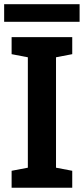

<svg xmlns="http://www.w3.org/2000/svg" viewBox="-25 -886 396 906"><path d="M29.8 0V-80.1L106.4 -94.7V-615.7L29.8 -630.4V-710.9H315.9V-630.4L239.3 -615.7V-94.7L315.9 -80.1V0ZM-5.4 -783.2V-866.2H350.6V-783.2Z"/></svg>

Font: Roboto Slab SemiBold
Style: Regular
Weight: 600
Designer: Google
Version: Version 2.001; ttfautohint (v1.8.3)